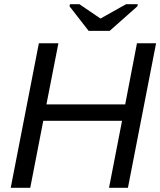

<svg xmlns="http://www.w3.org/2000/svg" viewBox="-20 -894 763 914"><path d="M589 0H499L561 -319H186L124 0H31L165 -688H258L201 -397H576L632 -688H723ZM634 -864 502 -747H402L311 -864L313 -874H358L458 -806H459L580 -874H636Z"/></svg>

Font: Libra Sans
Style: Italic
Weight: 400
Italic angle: -12°
Foundry: Context Ltd
Version: Version 1.002